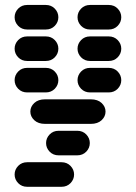

<svg xmlns="http://www.w3.org/2000/svg" viewBox="-20 -631 540 763"><path d="M87.9 111.3H224.6Q246.1 111.3 260.3 96.7Q274.4 82 274.4 62.5Q274.4 43 260.3 28.3Q246.1 13.7 224.6 13.7H87.9Q66.4 13.7 52.2 28.3Q38.1 43 38.1 62.5Q38.1 82 52.2 96.7Q66.4 111.3 87.9 111.3ZM212.9 -13.7H287.1Q308.6 -13.7 322.8 -28.3Q336.9 -43 336.9 -62.5Q336.9 -82 322.8 -96.7Q308.6 -111.3 287.1 -111.3H212.9Q191.4 -111.3 177.2 -96.7Q163.1 -82 163.1 -62.5Q163.1 -43 177.2 -28.3Q191.4 -13.7 212.9 -13.7ZM159.2 -138.7H340.8Q368.2 -138.7 383.8 -153.3Q399.4 -168 399.4 -187.5Q399.4 -207 383.8 -221.7Q368.2 -236.3 340.8 -236.3H159.2Q131.8 -236.3 116.2 -221.7Q100.6 -207 100.6 -187.5Q100.6 -168 116.2 -153.3Q131.8 -138.7 159.2 -138.7ZM87.9 -263.7H162.1Q183.6 -263.7 197.8 -278.3Q211.9 -293 211.9 -312.5Q211.9 -332 197.8 -346.7Q183.6 -361.3 162.1 -361.3H87.9Q66.4 -361.3 52.2 -346.7Q38.1 -332 38.1 -312.5Q38.1 -293 52.2 -278.3Q66.4 -263.7 87.9 -263.7ZM337.9 -263.7H412.1Q433.6 -263.7 447.8 -278.3Q461.9 -293 461.9 -312.5Q461.9 -332 447.8 -346.7Q433.6 -361.3 412.1 -361.3H337.9Q316.4 -361.3 302.2 -346.7Q288.1 -332 288.1 -312.5Q288.1 -293 302.2 -278.3Q316.4 -263.7 337.9 -263.7ZM87.9 -388.7H162.1Q183.6 -388.7 197.8 -403.3Q211.9 -418 211.9 -437.5Q211.9 -457 197.8 -471.7Q183.6 -486.3 162.1 -486.3H87.9Q66.4 -486.3 52.2 -471.7Q38.1 -457 38.1 -437.5Q38.1 -418 52.2 -403.3Q66.4 -388.7 87.9 -388.7ZM337.9 -388.7H412.1Q433.6 -388.7 447.8 -403.3Q461.9 -418 461.9 -437.5Q461.9 -457 447.8 -471.7Q433.6 -486.3 412.1 -486.3H337.9Q316.4 -486.3 302.2 -471.7Q288.1 -457 288.1 -437.5Q288.1 -418 302.2 -403.3Q316.4 -388.7 337.9 -388.7ZM87.9 -513.7H162.1Q183.6 -513.7 197.8 -528.3Q211.9 -543 211.9 -562.5Q211.9 -582 197.8 -596.7Q183.6 -611.3 162.1 -611.3H87.9Q66.4 -611.3 52.2 -596.7Q38.1 -582 38.1 -562.5Q38.1 -543 52.2 -528.3Q66.4 -513.7 87.9 -513.7ZM337.9 -513.7H412.1Q433.6 -513.7 447.8 -528.3Q461.9 -543 461.9 -562.5Q461.9 -582 447.8 -596.7Q433.6 -611.3 412.1 -611.3H337.9Q316.4 -611.3 302.2 -596.7Q288.1 -582 288.1 -562.5Q288.1 -543 302.2 -528.3Q316.4 -513.7 337.9 -513.7Z"/></svg>

Font: Workbench
Style: Regular
Weight: 400
Designer: Jens Kutilek
Foundry: Jens Kutilek
Version: Version 2.001